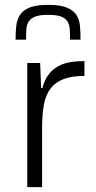

<svg xmlns="http://www.w3.org/2000/svg" viewBox="-20 -769 395 789"><path d="M44 0ZM92 0V-510H145L149 -407H154Q163 -441 179.5 -462.5Q196 -484 218.5 -496.5Q241 -509 268.5 -513.5Q296 -518 327 -518V-457Q274 -457 240 -443.5Q206 -430 186.5 -403.5Q167 -377 160 -337Q153 -297 153 -244V0ZM44 -606ZM44 -606Q44 -637 47 -663.5Q50 -690 63 -709Q76 -728 103 -738.5Q130 -749 178 -749Q226 -749 253 -738.5Q280 -728 293 -709Q306 -690 308.5 -663.5Q311 -637 311 -606H268Q268 -631 266.5 -650Q265 -669 256.5 -682Q248 -695 229.5 -701.5Q211 -708 178 -708Q145 -708 126.5 -701.5Q108 -695 99 -682Q90 -669 88.5 -650Q87 -631 87 -606Z"/></svg>

Font: Azeri Sans Light
Style: Regular
Weight: 300
Designer: Hector Gatti & Omnibus-Type (original fonts) / Cristiano Sobral (main changes and remastering)
Version: Version 1.000; ttfautohint (v1.6)